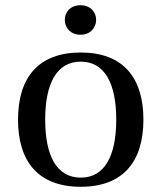

<svg xmlns="http://www.w3.org/2000/svg" viewBox="-20 -703 617 735"><path d="M228 -627C228 -598 249 -570 288 -570C327 -570 348 -598 348 -627C348 -656 327 -683 288 -683C249 -683 228 -656 228 -627ZM49 -245C49 -83 128 12 289 12C450 12 529 -83 529 -245C529 -407 450 -502 289 -502C128 -502 49 -407 49 -245ZM153 -245C153 -383 197 -467 289 -467C381 -467 425 -383 425 -245C425 -107 381 -23 289 -23C197 -23 153 -107 153 -245Z"/></svg>

Font: Lingua Franca
Style: Regular
Weight: 400
Version: Version 1.19